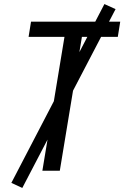

<svg xmlns="http://www.w3.org/2000/svg" viewBox="-20 -842 616 947"><path d="M189 0H275L384 -660H561L573 -735H133L121 -660H298ZM90 85 550 -797 495 -822 36 60Z"/></svg>

Font: Iosevka Sparkle
Style: Italic
Weight: 400
Italic angle: -9°
Designer: Belleve Invis
Foundry: Belleve Invis
Version: Version 4.5.0; ttfautohint (v1.8.3)